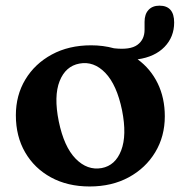

<svg xmlns="http://www.w3.org/2000/svg" viewBox="-20 -646 638 678"><path d="M301.5 -486Q344.5 -486 382.5 -475.5Q439.5 -469 465 -487.5Q490.5 -506 490.5 -541V-569Q490.5 -596 504.5 -611Q518.5 -626 543 -626Q595 -626 595 -566.5Q595 -515.5 560.8 -480.2Q526.5 -445 466 -436.5Q511.5 -403.5 536.8 -351.8Q562 -300 562 -235.5Q562 -164.5 528.2 -108.5Q494.5 -52.5 434.8 -20Q375 12.5 296.5 12.5Q219 12.5 160.2 -19.5Q101.5 -51.5 68.8 -108Q36 -164.5 36 -239Q36 -309.5 69.5 -365.2Q103 -421 163 -453.5Q223 -486 301.5 -486ZM339 -52.5Q387.5 -61.5 408 -115Q428.5 -168.5 411 -256.5Q392.5 -346.5 351.8 -388.8Q311 -431 260.5 -421.5Q211.5 -412.5 190.5 -359.5Q169.5 -306.5 187.5 -217.5Q206 -127.5 247.2 -85.5Q288.5 -43.5 339 -52.5Z"/></svg>

Font: Fraunces 9pt Soft SemiBold
Style: Regular
Weight: 600
Version: Version 1.000;[b76b70a41]